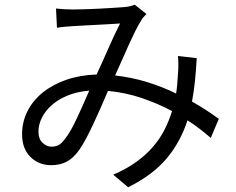

<svg xmlns="http://www.w3.org/2000/svg" viewBox="-20 -736 996 809"><path d="M254 -151Q267 -167 280 -190.5Q293 -214 305.5 -241Q318 -268 331 -297Q344 -326 356 -354Q305 -350 265 -333.5Q225 -317 198 -293Q171 -269 156.5 -240Q142 -211 142 -181Q142 -151 159 -134.5Q176 -118 197 -118Q214 -118 226.5 -124.5Q239 -131 254 -151ZM868 -155Q846 -174 821.5 -193Q797 -212 770 -229Q740 -137 682 -68Q624 1 520 53L457 0Q513 -24 554.5 -54Q596 -84 625.5 -118.5Q655 -153 674 -191Q693 -229 705 -268Q645 -300 577 -323Q509 -346 435 -353Q422 -322 406.5 -287Q391 -252 375.5 -218.5Q360 -185 344.5 -155.5Q329 -126 315 -106Q290 -70 261.5 -55Q233 -40 196 -40Q143 -40 108 -75Q73 -110 73 -170Q73 -223 96 -268Q119 -313 160.5 -346.5Q202 -380 260 -400Q318 -420 387 -422Q413 -478 438 -535Q463 -592 486 -637Q472 -636 445.5 -634.5Q419 -633 390 -631.5Q361 -630 334 -628.5Q307 -627 290 -626Q274 -625 255.5 -623.5Q237 -622 220 -619L216 -700Q234 -698 253.5 -697Q273 -696 288 -696Q306 -696 336.5 -697Q367 -698 398.5 -699.5Q430 -701 458.5 -703Q487 -705 502 -706Q515 -707 526.5 -709.5Q538 -712 548 -716L597 -677Q589 -669 583 -662Q577 -655 572 -645Q562 -629 549.5 -604Q537 -579 523.5 -549Q510 -519 495 -485Q480 -451 465 -418Q536 -410 600.5 -390Q665 -370 722 -342Q725 -360 726.5 -378Q728 -396 729 -413Q731 -433 731.5 -455Q732 -477 730 -500L809 -491Q806 -440 801.5 -395Q797 -350 789 -308Q823 -289 851 -270.5Q879 -252 902 -235Z"/></svg>

Font: Kinto Sans
Style: Regular
Weight: 400
Designer: Authors: Ryoko NISHIZUKA  (kana & ideographs); Paul D. Hunt (Latin, Greek & Cyrillic); Wenlong ZHANG  (bopomofo); Sandol
Foundry: Adobe Systems Incorporated, ookami Inc.
Version: Version 0.001